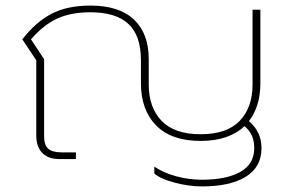

<svg xmlns="http://www.w3.org/2000/svg" viewBox="-20 -570 1033 688"><path d="M533 52V27Q567 50 612.5 62Q658 74 704 74Q791 74 841 46Q891 18 891 -39Q891 -64 883 -83Q875 -102 856 -118Q800 -65 699 -65Q594 -65 539.5 -120.5Q485 -176 485 -272V-354Q485 -443 440 -484.5Q395 -526 304 -526Q234 -526 185 -503.5Q136 -481 91 -429L138 -358V-82Q138 -50 153 -37Q168 -24 201 -24H252V0H193Q153 0 131.5 -22Q110 -44 110 -84V-354L60 -429Q107 -490 163.5 -520Q220 -550 304 -550Q407 -550 460 -500Q513 -450 513 -358V-267Q513 -185 559 -137Q605 -89 699 -89Q793 -89 839 -137Q885 -185 885 -267V-535H913V-272Q913 -189 872 -136Q917 -98 917 -39Q917 29 860.5 63.5Q804 98 704 98Q658 98 607.5 85Q557 72 533 52Z"/></svg>

Font: Prompt Thin
Style: Regular
Weight: 250
Designer: Katatrad Team
Foundry: CadsonDemak
Version: Version 1.001